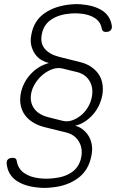

<svg xmlns="http://www.w3.org/2000/svg" viewBox="-20 -761 640 938"><path d="M477 -621Q472 -654 443 -673Q414 -692 368 -695Q357 -696 347 -696Q337 -696 326 -695Q269 -691 230.5 -665.5Q192 -640 184 -592Q176 -550 199 -522.5Q222 -495 270 -483L370 -458Q400 -451 423 -436Q446 -421 460.5 -400.5Q475 -380 480 -353.5Q485 -327 480 -297Q475 -270 463 -245Q451 -220 433 -200Q415 -180 393 -166Q371 -152 347 -147Q364 -143 380.5 -131.5Q397 -120 409.5 -102Q422 -84 427.5 -59Q433 -34 427 -2Q414 70 361.5 109Q309 148 231 155Q214 157 197.5 157Q181 157 164 155Q100 149 60 121.5Q20 94 13 43Q12 35 13 29Q14 23 18 18.5Q22 14 28.5 12Q35 10 44 10Q52 10 56.5 14Q61 18 62 26Q68 63 97.5 84Q127 105 173 110Q189 112 206 112Q223 112 240 110Q296 105 332 79.5Q368 54 377 6Q385 -38 364.5 -71Q344 -104 303 -114L201 -139Q168 -147 143 -162Q118 -177 102.5 -198Q87 -219 81.5 -245Q76 -271 81 -302Q91 -356 128.5 -397.5Q166 -439 219 -453Q202 -457 184 -467Q166 -477 153 -494.5Q140 -512 133.5 -536Q127 -560 133 -591Q145 -660 198.5 -697Q252 -734 333 -740Q344 -741 354.5 -741Q365 -741 375 -740Q439 -735 478.5 -710Q518 -685 526 -637Q527 -630 526 -624Q525 -618 521 -613.5Q517 -609 511 -607Q505 -605 496 -605Q488 -605 483.5 -609Q479 -613 477 -621ZM217 -188 285 -171Q308 -165 331 -172.5Q354 -180 374.5 -196.5Q395 -213 409.5 -237Q424 -261 429 -289Q437 -333 417 -366Q397 -399 356 -409L286 -426Q264 -432 239 -424Q214 -416 192 -398.5Q170 -381 153.5 -356Q137 -331 132 -303Q125 -261 147 -230.5Q169 -200 217 -188Z"/></svg>

Font: Maple Mono Thin
Style: Italic
Weight: 250
Italic angle: -10°
Monospace: yes
Designer: subframe7536
Version: Version 7.000